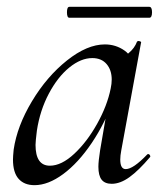

<svg xmlns="http://www.w3.org/2000/svg" viewBox="-20 -529 477 562"><path d="M18 -62Q18 -71 20 -91Q30 -160 73.5 -232.5Q117 -305 176 -352Q235 -399 287 -399Q319 -399 344.5 -381Q370 -363 373 -328L325 -357Q339 -359 356.5 -373.5Q374 -388 381 -407Q383 -409 385 -409Q388 -409 391 -407.5Q394 -406 393 -405L335 -89Q332 -73 332 -62Q332 -34 348 -34Q370 -34 411 -77Q412 -78 414 -78Q417 -78 419 -74.5Q421 -71 419 -69Q386 -30 359 -10.5Q332 9 307 9Q287 9 277.5 -3Q268 -15 268 -41Q268 -57 273 -89L297 -229L316 -246Q288 -169 248.5 -110.5Q209 -52 165 -19.5Q121 13 81 13Q51 13 34.5 -5.5Q18 -24 18 -62ZM304 -270Q307 -284 307 -296Q307 -324 292 -341.5Q277 -359 250 -359Q217 -359 183 -331.5Q149 -304 123 -255Q97 -206 88 -147Q84 -115 84 -105Q84 -44 126 -44Q160 -44 197.5 -79Q235 -114 264.5 -167Q294 -220 304 -270ZM176 -493Q176 -509 183 -509H417Q425 -509 425 -493Q425 -477 417 -477H183Q176 -477 176 -493Z"/></svg>

Font: Cormorant Infant Medium
Style: Italic
Weight: 500
Italic angle: -10°
Designer: Christian Thalmann (Catharsis Fonts)
Foundry: Catharsis Fonts
Version: Version 4.000